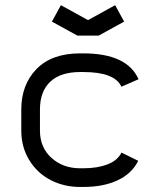

<svg xmlns="http://www.w3.org/2000/svg" viewBox="-20 -721 640 753"><path d="M306.6 -438.5H294.4Q217.3 -438.5 177 -400.4Q136.7 -362.3 136.7 -291.5V-208.5Q136.7 -142.6 181.9 -101.8Q227.1 -61 294.4 -61H306.6Q361.3 -61 401.1 -76.2Q440.9 -91.3 456.5 -122.6L522 -90.3Q497.6 -40.5 441.9 -14.2Q386.2 12.2 306.6 12.2H294.4Q230.5 12.2 178 -15.1Q125.5 -42.5 94.5 -93.5Q63.5 -144.5 63.5 -208.5V-291.5Q63.5 -389.2 123.3 -450.4Q183.1 -511.7 294.4 -511.7H306.6Q478.5 -511.7 523.4 -410.2L456.1 -380.9Q430.2 -438.5 306.6 -438.5ZM325.2 -642.1 431.6 -700.7 466.8 -636.2 367.2 -581.5H283.2L183.6 -636.2L218.8 -700.7Z"/></svg>

Font: Anka/Coder
Style: Regular
Weight: 400
Monospace: yes
Version: Version 001.100